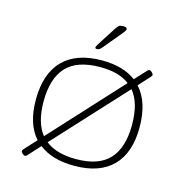

<svg xmlns="http://www.w3.org/2000/svg" viewBox="-108 -819 908 942"><g transform="rotate(15 345.5 -348.5)"><path d="M101 21Q95 21 88 14Q81 7 81 2Q81 -1 83 -3.5Q85 -6 87 -9L142 -69Q82 -136 82 -259Q82 -391 149.5 -460Q217 -529 347 -529Q455 -529 520 -480L571 -535Q577 -543 584 -543Q590 -543 597 -536Q604 -529 604 -524Q604 -521 602 -518.5Q600 -516 597 -512L546 -456Q609 -387 609 -259Q609 -129 542 -61.5Q475 6 347 6Q234 6 168 -46L114 13Q108 21 101 21ZM121 -261Q121 -153 167 -96L496 -454Q443 -495 347 -495Q230 -495 175.5 -436.5Q121 -378 121 -261ZM347 -28Q462 -28 516 -86.5Q570 -145 570 -261Q570 -373 522 -430L192 -72Q247 -28 347 -28ZM307 -576Q298 -576 298 -582Q298 -587 304.5 -597Q311 -607 315 -614L365 -692Q376 -709 382 -713.5Q388 -718 405 -718Q423 -718 423 -708Q423 -701 413 -689.5Q403 -678 388 -659L334 -594Q325 -583 319.5 -579.5Q314 -576 307 -576Z"/></g></svg>

Font: Asap Expanded Thin
Style: Regular
Weight: 100
Width: 7
Designer: Pablo Cosgaya
Foundry: Omnibus-Type
Version: Version 3.001; ttfautohint (v1.8.4.7-5d5b)